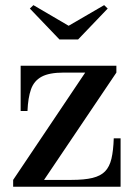

<svg xmlns="http://www.w3.org/2000/svg" viewBox="-20 -710 514 730"><path d="M30 0V-26L304 -434H221.5Q167.5 -434 138.5 -418.5Q109.5 -403 98 -370.8Q86.5 -338.5 84.5 -288H58.5V-460H422.5V-434L147.5 -26H252Q300.5 -26 331.5 -33.5Q362.5 -41 379.5 -58.5Q396.5 -76 403.8 -106.8Q411 -137.5 412.5 -184H438.5V0ZM206 -560 93.5 -677.5 107 -690.5 241 -612 376 -690.5 389.5 -677.5 277 -560Z"/></svg>

Font: Bodoni Moda SC 9pt Medium
Style: Regular
Weight: 500
Designer: Owen Earl
Foundry: indestructible type
Version: Version 2.005